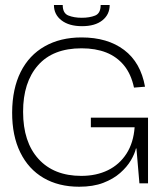

<svg xmlns="http://www.w3.org/2000/svg" viewBox="-20 -720 643 754"><path d="M290.8 13.3Q210.3 13.3 151.1 -21.2Q91.8 -55.8 59.6 -121.5Q27.3 -187.2 27.7 -278.8Q28.2 -371.5 61.2 -437.5Q94.3 -503.5 155.8 -538.2Q217.2 -573 300.2 -573Q402.5 -573 467.5 -523.8Q532.5 -474.7 549.5 -379.5L506.2 -376Q494.8 -429.3 466.9 -463.2Q439 -497.2 397.2 -513.8Q355.3 -530.3 300.2 -530.3Q187.8 -530.3 129.2 -463.5Q70.5 -396.7 70.7 -280.7Q70.7 -162.2 131.2 -95.8Q191.7 -29.3 299.2 -29.3Q358.3 -29.3 403.7 -51.5Q449 -73.7 476.6 -116.4Q504.2 -159.2 508.7 -220.3H336.8V-257.8H561.3V0H527.5L515.8 -137H513.8Q509 -115.8 493.8 -90Q478.5 -64.2 451.8 -40.7Q425.2 -17.2 385.4 -1.9Q345.7 13.3 290.8 13.3ZM302.2 -617.2Q251.3 -617.2 221.6 -640Q191.8 -662.8 191.8 -700.3H226.3Q226.3 -667.8 248.7 -659Q271 -650.2 301.3 -650.2Q331.8 -650.2 353.6 -658.9Q375.3 -667.7 375.3 -700.3H410.7Q410.7 -662.8 381.9 -640Q353.2 -617.2 302.2 -617.2Z"/></svg>

Font: Darker Grotesque Light
Style: Regular
Weight: 300
Designer: Gabriel Lam
Foundry: TypeRant
Version: Version 1.000;gftools[0.9.28]